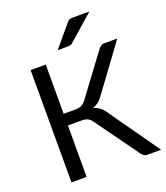

<svg xmlns="http://www.w3.org/2000/svg" viewBox="-164 -1038 998 1151"><g transform="rotate(-20 335.0 -463.0)"><path d="M663.5 0H576.5Q562 0 551.8 -7.8Q541.5 -15.5 532.5 -30.5L343 -293Q330 -312.5 315 -320.2Q300 -328 274 -328H188V0H91.5V-716.5H188V-402.5H262.5Q285 -402.5 300.8 -409.5Q316.5 -416.5 332 -437L519.5 -689Q527 -701 537.8 -708.8Q548.5 -716.5 563 -716.5H644.5L428 -422Q403.5 -387.5 365 -374.5Q391.5 -367.5 409.8 -352.2Q428 -337 444.5 -310ZM543 -926 380 -783Q372.5 -776 365.5 -774.5Q358.5 -773 348.5 -773H284.5L400 -910Q408.5 -921 417.2 -923.5Q426 -926 442.5 -926Z"/></g></svg>

Font: Lato
Style: Regular
Weight: 400
Designer: Lukasz Dziedzic with Adam Twardoch and Botio Nikoltchev
Foundry: tyPoland Lukasz Dziedzic
Version: Version 2.015; 2015-08-06; http://www.latofonts.com/